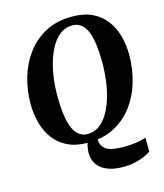

<svg xmlns="http://www.w3.org/2000/svg" viewBox="-136 -854 994 1163"><g transform="rotate(-15 360.5 -273.0)"><path d="M491.5 207.5Q439 207.5 400.5 193.8Q362 180 339.2 154.5Q316.5 129 311.2 92.2Q306 55.5 320 9L383.5 1.5Q384.5 32 396.5 50Q408.5 68 429.2 76.8Q450 85.5 477 88.2Q504 91 534.5 91Q550.5 91 573.8 89Q597 87 621.8 82.5Q646.5 78 666 71L667 158Q653.5 168 628.8 179.5Q604 191 569.2 199.2Q534.5 207.5 491.5 207.5ZM323 10.5Q248.5 10.5 196 -15.2Q143.5 -41 110.8 -85Q78 -129 62.8 -186Q47.5 -243 47 -305.5Q47 -391 70.5 -471Q94 -551 141.2 -614.5Q188.5 -678 259.5 -715.5Q330.5 -753 426 -753Q500.5 -753 553 -727.5Q605.5 -702 638.2 -658Q671 -614 686.2 -557.8Q701.5 -501.5 701.5 -440.5Q701.5 -353.5 678.2 -272.8Q655 -192 607.8 -128.2Q560.5 -64.5 489.5 -27Q418.5 10.5 323 10.5ZM335 -41Q374 -41 405.2 -62.2Q436.5 -83.5 460.2 -121.5Q484 -159.5 500 -209.8Q516 -260 524 -318.5Q532 -377 532 -439Q531.5 -499 525.5 -547.2Q519.5 -595.5 506 -629.8Q492.5 -664 469.8 -682.5Q447 -701 413 -701Q374.5 -701 343 -679.8Q311.5 -658.5 288 -620.8Q264.5 -583 248.2 -533.2Q232 -483.5 224 -425.8Q216 -368 216.5 -307Q216.5 -246 223 -196.8Q229.5 -147.5 243.2 -112.8Q257 -78 279.8 -59.5Q302.5 -41 335 -41Z"/></g></svg>

Font: Merriweather 48pt ExtraBold
Style: Italic
Weight: 800
Italic angle: -7.8°
Version: Version 2.101